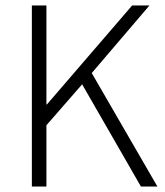

<svg xmlns="http://www.w3.org/2000/svg" viewBox="-20 -679 602 699"><path d="M96 0V-659H149V-299H151L461 -659H524L314 -413L553 0H493L279 -372L149 -223V0Z"/></svg>

Font: Assistant Light
Style: Regular
Weight: 300
Designer: Hebrew By Ben Nathan, Latin by Paul Hunt
Version: Version 3.000